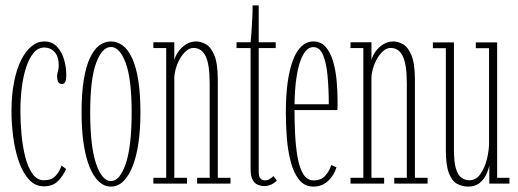

<svg xmlns="http://www.w3.org/2000/svg" viewBox="-20 -680 1918 711"><path d="M143 10Q109.5 10 86.5 -16Q63.5 -42 49.2 -83.8Q35 -125.5 28.8 -174Q22.5 -222.5 22.5 -267.5Q22.5 -328 32 -376Q41.5 -424 58.2 -457.5Q75 -491 97 -508.8Q119 -526.5 143.5 -526.5Q172.5 -526.5 190.5 -507.8Q208.5 -489 217 -460.2Q225.5 -431.5 225.5 -401Q225.5 -386 222 -377.5Q218.5 -369 209 -369Q199.5 -369 195.5 -377Q191.5 -385 191.5 -396.5Q191.5 -404.5 193 -410Q194.5 -415.5 196 -422.2Q197.5 -429 197.5 -439Q197.5 -470 182.5 -487Q167.5 -504 143.5 -504Q121 -504 104.5 -484.2Q88 -464.5 77 -431.2Q66 -398 60.8 -356.2Q55.5 -314.5 55.5 -270Q55.5 -229 59.5 -184Q63.5 -139 73.2 -100Q83 -61 100 -36.8Q117 -12.5 143 -12.5Q170.5 -12.5 185.8 -28.8Q201 -45 207.5 -67L224.5 -54.5Q216 -32 196.2 -11Q176.5 10 143 10Z M391 11Q366 11 345.8 -8Q325.5 -27 311.2 -62.8Q297 -98.5 289.5 -149.2Q282 -200 282 -263.5Q282 -333 290 -383Q298 -433 312.8 -464.8Q327.5 -496.5 347.2 -511.5Q367 -526.5 391 -526.5Q414.5 -526.5 434.5 -511.5Q454.5 -496.5 469.2 -464.8Q484 -433 492 -383Q500 -333 500 -263.5Q500 -200 492.5 -149.2Q485 -98.5 470.5 -62.8Q456 -27 436 -8Q416 11 391 11ZM391 -9.5Q423.5 -9.5 445.5 -73.2Q467.5 -137 467.5 -263.5Q467.5 -387.5 445.5 -446.8Q423.5 -506 391 -506Q358 -506 336 -446.8Q314 -387.5 314 -263.5Q314 -137 336 -73.2Q358 -9.5 391 -9.5Z M548 0V-21.5H595.5V-502H548V-523.5H625.5V-458Q630 -474.5 641.5 -490.2Q653 -506 669.8 -516.2Q686.5 -526.5 706.5 -526.5Q723 -526.5 741.5 -516.8Q760 -507 773.2 -476.5Q786.5 -446 786.5 -383.5V-21.5H833.5V0H710V-21.5H756.5V-370Q756.5 -441.5 741.5 -472Q726.5 -502.5 696.5 -502.5Q682 -502.5 668.8 -490.8Q655.5 -479 645.8 -461.5Q636 -444 630.8 -425Q625.5 -406 625.5 -391.5V-21.5H672.5V0Z M958.5 9Q946.5 9 934.8 4.2Q923 -0.5 915.5 -14Q908 -27.5 908 -55V-502H856V-523.5H908Q909.5 -535 911 -557.8Q912.5 -580.5 914 -607.8Q915.5 -635 915.5 -660H938V-523.5H1001V-502H938V-44.5Q938 -25 945 -18.5Q952 -12 960 -12Q971 -12 979.8 -17.8Q988.5 -23.5 992.5 -28L1005 -11.5Q998.5 -3.5 985.5 2.8Q972.5 9 958.5 9Z M1140.5 11Q1108 11 1087.8 -14.2Q1067.5 -39.5 1056.8 -80.2Q1046 -121 1042.2 -169Q1038.5 -217 1038.5 -262.5Q1038.5 -325.5 1045.2 -374.8Q1052 -424 1065 -457.8Q1078 -491.5 1097 -509Q1116 -526.5 1140.5 -526.5Q1168.5 -526.5 1186.2 -506Q1204 -485.5 1213.5 -452.8Q1223 -420 1226.5 -381.8Q1230 -343.5 1230 -308Q1230 -299 1230 -290Q1230 -281 1229.5 -272.5H1064V-294H1197.5Q1197.5 -351 1193 -399.2Q1188.5 -447.5 1176.2 -476.5Q1164 -505.5 1140.5 -505.5Q1118.5 -505.5 1102.8 -477.8Q1087 -450 1078.8 -399.2Q1070.5 -348.5 1070.5 -278Q1070.5 -231.5 1072.8 -184.5Q1075 -137.5 1081.8 -98.5Q1088.5 -59.5 1102.8 -35.8Q1117 -12 1141.5 -12Q1170 -12 1185.8 -30.8Q1201.5 -49.5 1206.5 -69L1226 -60.5Q1217.5 -31 1195 -10Q1172.5 11 1140.5 11Z M1278 0V-21.5H1325.5V-502H1278V-523.5H1355.5V-458Q1360 -474.5 1371.5 -490.2Q1383 -506 1399.8 -516.2Q1416.5 -526.5 1436.5 -526.5Q1453 -526.5 1471.5 -516.8Q1490 -507 1503.2 -476.5Q1516.5 -446 1516.5 -383.5V-21.5H1563.5V0H1440V-21.5H1486.5V-370Q1486.5 -441.5 1471.5 -472Q1456.5 -502.5 1426.5 -502.5Q1412 -502.5 1398.8 -490.8Q1385.5 -479 1375.8 -461.5Q1366 -444 1360.8 -425Q1355.5 -406 1355.5 -391.5V-21.5H1402.5V0Z M1714 11Q1691 11 1672.2 0.5Q1653.5 -10 1642.2 -39.2Q1631 -68.5 1631 -125V-501.5H1583V-523H1661V-124.5Q1661 -80.5 1668.2 -56.2Q1675.5 -32 1688.5 -22.2Q1701.5 -12.5 1718.5 -12.5Q1742.5 -12.5 1758.8 -35.2Q1775 -58 1783 -90.2Q1791 -122.5 1791 -151.5V-501.5H1742V-523H1821V-21.5H1866.5V0H1792V-67.5Q1788.5 -50 1779.5 -31.8Q1770.5 -13.5 1754.5 -1.2Q1738.5 11 1714 11Z"/></svg>

Font: Imbue 48pt Thin
Style: Regular
Weight: 250
Designer: Tyler Finck
Foundry: Etcetera Type Company
Version: Version 1.102